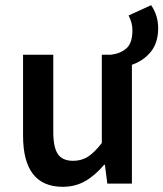

<svg xmlns="http://www.w3.org/2000/svg" viewBox="-20 -700 623 732"><path d="M219.2 12.2Q67.9 12.2 67.9 -183.1V-491.2H183.1V-198.2Q183.1 -138.2 200.7 -112.5Q218.3 -86.9 258.8 -86.9Q290.5 -86.9 315.2 -102.5Q339.8 -118.2 368.2 -154.8V-491.2H401.9Q439.5 -495.6 462.2 -515.9Q484.9 -536.1 484.9 -585Q484.9 -612.8 470.2 -641.1L556.2 -680.2Q583 -641.1 583 -592.8Q583 -536.6 554.7 -502.2Q526.4 -467.8 482.9 -453.1V0H389.2L379.9 -71.8H377Q342.3 -30.8 304.4 -9.3Q266.6 12.2 219.2 12.2Z"/></svg>

Font: Source Sans 3 Semibold
Style: Regular
Weight: 600
Designer: Paul D. Hunt
Foundry: Adobe
Version: Version 3.052;hotconv 1.1.0;makeotfexe 2.6.0